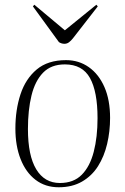

<svg xmlns="http://www.w3.org/2000/svg" viewBox="-20 -777 530 811"><path d="M228 14Q171 14 130 -17.5Q89 -49 67 -105Q45 -161 45 -234Q45 -313 66.5 -378.5Q88 -444 135 -483.5Q182 -523 259 -523Q313 -523 355 -493.5Q397 -464 421 -409.5Q445 -355 445 -279Q445 -222 432.5 -169Q420 -116 394 -75Q368 -34 326.5 -10Q285 14 228 14ZM233 -4Q291 -4 325.5 -39Q360 -74 376 -136Q392 -198 392 -278Q392 -390 360 -447.5Q328 -505 254 -505Q196 -505 162 -470Q128 -435 113 -373.5Q98 -312 98 -232Q98 -120 133 -62Q168 -4 233 -4ZM119 -750 125 -757 254 -649 387 -757 393 -750 288 -615Q280 -605 271.5 -598.5Q263 -592 252 -592Q240 -592 229 -599Z"/></svg>

Font: Display Extralight
Style: Italic
Weight: 200
Italic angle: -2°
Designer: Latin by Veronika Burian and Jose Scaglione. Greek by Irene Vlachou. Cyrillic by Vera Evstafieva
Foundry: TypeTogether
Version: Version 3.002